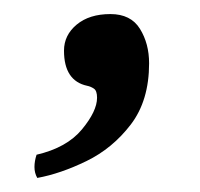

<svg xmlns="http://www.w3.org/2000/svg" viewBox="-20 -122 284 273"><path d="M137 -102Q166 -102 179 -81Q192 -60 192 -32Q192 21 166 55Q140 89 103 107Q66 125 33 131Q29 124 29 115.5Q29 107 32 98Q75 88 96.5 62Q118 36 118 17Q118 7 113.5 4Q109 1 104 0Q71 -7 71 -50Q71 -72 89 -87Q107 -102 137 -102Z"/></svg>

Font: Libertinus Serif Semibold Italic
Style: Regular
Weight: 600
Italic angle: -11.5°
Designer: Philipp H. Poll, Khaled Hosny
Foundry: Caleb Maclennan
Version: Version 7.051;RELEASE